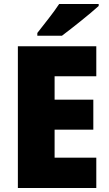

<svg xmlns="http://www.w3.org/2000/svg" viewBox="-20 -947 550 967"><path d="M477 -917V-927H278C249 -882 201 -824 168 -781V-767H292C344 -806 437 -880 477 -917ZM465 0V-153H255V-294H450V-445H255V-563H465V-714H70V0Z"/></svg>

Font: Noto Sans Telugu SemiCondensed Black
Style: Regular
Weight: 900
Width: 4
Designer: Jelle Bosma - Monotype Design Team
Foundry: Monotype Imaging Inc.
Version: Version 2.005